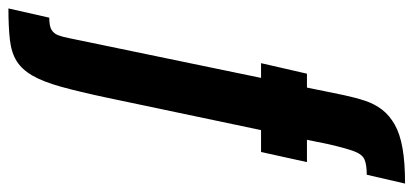

<svg xmlns="http://www.w3.org/2000/svg" viewBox="-367 -500 982 456"><g transform="rotate(90 124.0 -272.0)"><path d="M-84 199 -62 102Q-42 102 -33 96.5Q-24 91 -20 80Q-16 69 -13 53L81 -401H46L71 -510H104L122 -598Q128 -626 135.5 -648.5Q143 -671 156.5 -688.5Q170 -706 192 -718.5Q214 -731 248 -737Q282 -743 332 -743L311 -652Q288 -652 275.5 -647Q263 -642 255.5 -622.5Q248 -603 238 -559L228 -510H281L257 -401H205L128 -35Q114 31 102 74Q90 117 75.5 142Q61 167 41 179.5Q21 192 -9.5 195.5Q-40 199 -84 199Z"/></g></svg>

Font: Saira UltraCondensed Black
Style: Italic
Weight: 900
Width: 1
Italic angle: -12°
Designer: Hector Gatti with collaboration of the Omnibus-Type team
Foundry: Omnibus-Type
Version: Version 1.101